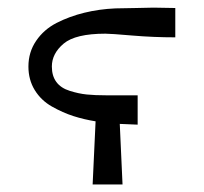

<svg xmlns="http://www.w3.org/2000/svg" viewBox="-20 -488 540 508"><path d="M55.2 -312Q55.2 -350.1 75.7 -380.1Q96.2 -410.2 130.1 -427.5Q164.1 -444.8 203.1 -454.3Q242.2 -463.9 285.2 -465.8L339.8 -466.8L386.2 -467.8L443.8 -466.8V-389.2Q386.7 -389.2 329.8 -394Q272.9 -398.9 258.8 -398.9Q179.7 -398.9 148.4 -372.6Q117.2 -346.2 117.2 -312Q117.2 -287.1 129.2 -271Q141.1 -254.9 164.6 -247.6Q188 -240.2 209.5 -238Q231 -235.8 262.2 -235.8H344.2V-158.2L296.9 -160.2L304.2 0H225.1L232.9 -167Q202.1 -171.9 174.1 -180.9Q146 -189.9 117.4 -206.1Q88.9 -222.2 72 -249.5Q55.2 -276.9 55.2 -312Z"/></svg>

Font: CMU Sans Serif
Style: Medium
Weight: 500
Version: Version 0.7.0